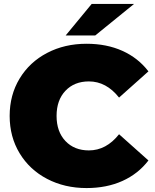

<svg xmlns="http://www.w3.org/2000/svg" viewBox="-20 -938 784 974"><path d="M219 -30.5C278.3 0.5 345 16 419 16C487 16 547.7 4 601 -20C654.3 -44 698.3 -78.7 733 -124L584 -257C540.7 -202.3 489.7 -175 431 -175C381.7 -175 342 -190.8 312 -222.5C282 -254.2 267 -296.7 267 -350C267 -403.3 282 -445.8 312 -477.5C342 -509.2 381.7 -525 431 -525C489.7 -525 540.7 -497.7 584 -443L733 -576C698.3 -621.3 654.3 -656 601 -680C547.7 -704 487 -716 419 -716C345 -716 278.3 -700.5 219 -669.5C159.7 -638.5 113.2 -595.2 79.5 -539.5C45.8 -483.8 29 -420.7 29 -350C29 -279.3 45.8 -216.2 79.5 -160.5C113.2 -104.8 159.7 -61.5 219 -30.5ZM445 -918 313 -758H463L660 -918Z"/></svg>

Font: Montserrat Custom Black
Style: Regular
Weight: 900
Designer: Julieta Ulanovsky
Foundry: Julieta Ulanovsky
Version: Version 7.200